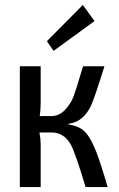

<svg xmlns="http://www.w3.org/2000/svg" viewBox="-20 -754 478 774"><path d="M196 -549 169 -588 314 -734 361 -669ZM256 -255V-252Q287 -248 308 -234.5Q329 -221 345.5 -190.5Q362 -160 375 -123.5Q388 -87 407 -24Q411 -8 414 0H325Q283 -140 265 -172Q238 -219 190 -220H139Q144 -193 144 -173V0H60V-487H144V-342Q144 -310 140 -286H186Q219 -286 242.5 -311.5Q266 -337 276.5 -365Q287 -393 309 -468Q313 -480 315 -487H401Q360 -355 346 -326Q316 -265 262 -256Q259 -255 256 -255Z"/></svg>

Font: exo2condensed_r
Style: Regular
Weight: 400
Width: 3
Designer: Natanael Gama
Version: Version 1.001;PS 001.001;hotconv 1.0.70;makeotf.lib2.5.58329